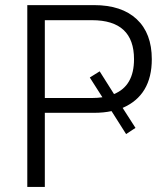

<svg xmlns="http://www.w3.org/2000/svg" viewBox="-20 -739 653 759"><path d="M87.9 0V-718.8H351.6Q460.9 -718.8 520.5 -663.1Q580.1 -607.4 580.1 -504.9Q580.1 -362.3 464.8 -312.5L515.6 -233.4L478.5 -209L420.9 -299.8Q389.6 -293 351.6 -293H157.2V0ZM157.2 -351.6H344.7Q365.2 -351.6 384.8 -354.5L335 -432.6L374 -457L430.7 -367.2Q509.8 -399.4 509.8 -504.9Q509.8 -659.2 343.8 -659.2H157.2Z"/></svg>

Font: Min Sans Light
Style: Regular
Weight: 300
Designer: Jinseong-Kim, NotoSansCJK, Nunito
Foundry: Jinseong-Kim
Version: Version 1.400;Glyphs 3.1.2 (3151)